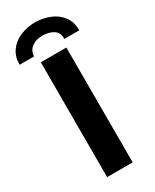

<svg xmlns="http://www.w3.org/2000/svg" viewBox="-238 -983 841 1042"><g transform="rotate(-30 182.0 -462.0)"><path d="M101.6 -719.7H261.7V0H101.6ZM369.1 -765.6H275.4Q277.3 -804.2 250 -822.5Q222.7 -840.8 179.7 -840.8Q141.6 -840.8 114.5 -821.5Q87.4 -802.2 85.9 -765.6H-4.9Q-4.9 -815.9 20.3 -851.1Q45.4 -886.2 87.6 -904.3Q129.9 -922.4 181.6 -923.8Q233.9 -922.4 276.6 -904.3Q319.3 -886.2 344.5 -851.1Q369.6 -815.9 369.1 -765.6Z"/></g></svg>

Font: Reddit Sans Strawberry ExBold
Style: Regular
Weight: 800
Designer: Stephen Hutchings
Foundry: Reddit
Version: Version 1.013